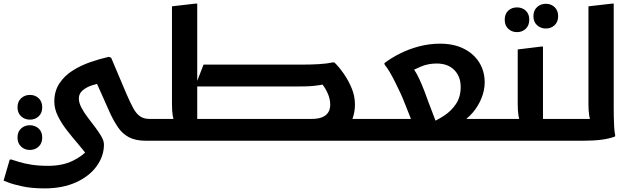

<svg xmlns="http://www.w3.org/2000/svg" viewBox="-42 -780 3508 1064"><path d="M767 0Q710 0 673.5 -19Q637 -38 613 -73Q589 -108 568 -153L474 -364L532 -322Q502 -318 470.5 -308Q439 -298 417 -280Q395 -262 395 -234Q395 -211 409 -184Q423 -157 444 -129.5Q465 -102 485.5 -75Q506 -48 520 -23.5Q534 1 534 21Q534 85 493.5 141Q453 197 379 230.5Q305 264 205 264Q134 264 83 253Q32 242 5 231.5Q-22 221 -22 221L12 104H21Q37 109 64 117.5Q91 126 131.5 132.5Q172 139 225 139Q303 139 360.5 111.5Q418 84 451 43L452 95Q426 59 393 20.5Q360 -18 329.5 -57Q299 -96 279 -136.5Q259 -177 259 -217Q259 -275 287 -317.5Q315 -360 360 -388.5Q405 -417 458 -435.5Q511 -454 561 -465L574 -460L659 -259Q680 -211 696.5 -180.5Q713 -150 734 -135.5Q755 -121 787 -121V-20ZM124 -117Q95 -117 75 -135.5Q55 -154 55 -185Q55 -217 75 -235.5Q95 -254 124 -254Q153 -254 172.5 -235.5Q192 -217 192 -185Q192 -154 172.5 -135.5Q153 -117 124 -117ZM123 51Q95 51 75 32.5Q55 14 55 -18Q55 -50 75 -68Q95 -86 123 -86Q152 -86 172 -68Q192 -50 192 -18Q192 14 172 32.5Q152 51 123 51Z M1629 0V-121H2042V-20L2022 0ZM1022 -121H1685Q1720 -121 1742.5 -130Q1765 -139 1776.5 -156.5Q1788 -174 1788 -201Q1788 -234 1771 -269.5Q1754 -305 1727 -332L1790 -320Q1753 -312 1727 -308Q1701 -304 1677 -302.5Q1653 -301 1620 -301H1039L1086 -422H1637Q1681 -422 1725 -424.5Q1769 -427 1799 -434H1811Q1836 -410 1862 -373Q1888 -336 1906.5 -292Q1925 -248 1925 -201Q1925 -160 1912 -123.5Q1899 -87 1871 -59Q1843 -31 1798 -15.5Q1753 0 1688 0H1022ZM767 0V-101L787 -121H976L928 -97Q920 -110 915.5 -137.5Q911 -165 911 -202V-745L1041 -760H1051V-61L994 -121H1189V-20L1169 0Z M2042 -121H2278L2264 -49L2198 -215Q2191 -234 2177.5 -263Q2164 -292 2148.5 -323.5Q2133 -355 2117.5 -381Q2102 -407 2090 -421L2088 -430Q2126 -459 2176 -484Q2226 -509 2282.5 -523.5Q2339 -538 2396 -538Q2473 -538 2528.5 -510Q2584 -482 2614 -433.5Q2644 -385 2644 -323Q2644 -280 2626 -235.5Q2608 -191 2577 -155Q2546 -119 2509 -99L2481 -121H2733V-20L2713 0H2022V-101ZM2388 -68 2337 -95Q2379 -113 2419 -139Q2459 -165 2485 -204Q2511 -243 2511 -298Q2511 -356 2475.5 -392Q2440 -428 2378 -428Q2330 -428 2290.5 -411Q2251 -394 2224 -379L2235 -417Q2256 -392 2269.5 -366.5Q2283 -341 2297 -307.5Q2311 -274 2329 -223Z M2711 -121H2892L2844 -97Q2836 -110 2831.5 -137.5Q2827 -165 2827 -202V-506L2958 -522H2967V-64L2910 -121H3104V-20L3084 0H2691V-101ZM2983 -622Q2954 -622 2934 -640.5Q2914 -659 2914 -690Q2914 -722 2934 -740.5Q2954 -759 2983 -759Q3012 -759 3031.5 -740.5Q3051 -722 3051 -690Q3051 -659 3031.5 -640.5Q3012 -622 2983 -622ZM2823 -602Q2794 -602 2774.5 -620.5Q2755 -639 2755 -671Q2755 -703 2774.5 -721Q2794 -739 2823 -739Q2852 -739 2871.5 -721Q2891 -703 2891 -671Q2891 -639 2871.5 -620.5Q2852 -602 2823 -602Z M3084 0V-101L3104 -121H3284L3236 -97Q3228 -110 3223.5 -137.5Q3219 -165 3219 -202V-745L3350 -760H3359V-180Q3359 -160 3359.5 -132Q3360 -104 3361.5 -77Q3363 -50 3367 -32V-24Q3337 -12 3293 -6Q3249 0 3186 0Z"/></svg>

Font: Kufam SemiBold
Style: Italic
Weight: 600
Italic angle: -11°
Designer: Artur Schmal
Foundry: Original Type
Version: Version 1.301; ttfautohint (v1.8.3)